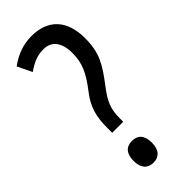

<svg xmlns="http://www.w3.org/2000/svg" viewBox="-241 -757 800 800"><g transform="rotate(-45 159.0 -357.5)"><path d="M98 -230V-201H163V-221C163 -275 175 -306 215 -358C272 -433 297 -474 297 -560C297 -665 243 -724 145 -724C98 -724 54 -709 12 -678L43 -614C76 -637 104 -650 141 -650C188 -650 216 -617 216 -553C216 -495 198 -455 151 -394C110 -342 98 -298 98 -230ZM78 -55C78 -13 98 9 132 9C164 9 186 -11 186 -55C186 -100 165 -119 132 -119C97 -119 78 -97 78 -55Z"/></g></svg>

Font: Noto Sans Lao Looped ExtraCondensed
Style: Regular
Weight: 400
Width: 2
Designer: Mark Frömberg, Ben Mitchell
Foundry: The Fontpad Ltd
Version: Version 1.003